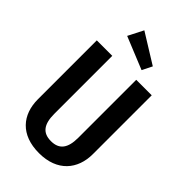

<svg xmlns="http://www.w3.org/2000/svg" viewBox="-279 -1019 1122 1122"><g transform="rotate(45 282.0 -457.5)"><path d="M210 -929 162 -835 363 -753 394 -815ZM509 -691H381V-212C381 -127 351 -85 282 -85C213 -85 183 -126 183 -212V-691H55V-205C55 -77 130 14 282 14C433 14 509 -80 509 -205Z"/></g></svg>

Font: Fira Sans Condensed Medium
Style: Regular
Weight: 500
Width: 3
Designer: Carrois Corporate & Edenspiekermann AG
Foundry: Carrois Corporate GbR & Edenspiekermann AG
Version: Version 4.202;PS 004.202;hotconv 1.0.88;makeotf.lib2.5.64775